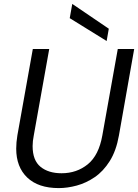

<svg xmlns="http://www.w3.org/2000/svg" viewBox="-20 -951 707 983"><path d="M281 12Q176 12 119.5 -42Q63 -96 63 -190Q63 -222 69 -258L148 -700H232L153 -258Q150 -243 148.5 -229.5Q147 -216 147 -203Q147 -130 187.5 -97Q228 -64 295 -64Q373 -64 429.5 -110Q486 -156 504 -258L583 -700H667L589 -258Q575 -179 542 -126.5Q509 -74 465 -44Q421 -14 373 -1Q325 12 281 12ZM526 -741 337 -858 350 -931 537 -804Z"/></svg>

Font: Rethink Sans
Style: Italic
Weight: 400
Italic angle: -10°
Designer: The Rethink Sans project authors (Hans Thiessen). DM Sans designed by Colophon Foundry.
Foundry: Rethink Communications LLC
Version: Version 1.001